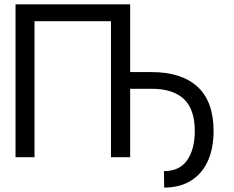

<svg xmlns="http://www.w3.org/2000/svg" viewBox="-20 -727 1082 888"><path d="M582 -393.6H681.6Q819.8 -393.6 893.8 -325.4Q967.8 -257.3 967.8 -121.1Q967.8 -41.5 941.4 17.3Q915 76.2 863.5 108.4Q812 140.6 739.3 140.6L738.3 64.5Q810.5 64.5 845.7 13.7Q880.9 -37.1 880.9 -121.1Q880.9 -221.2 830.6 -268.8Q780.3 -316.4 681.6 -316.4H582V0H493.2V-628.9H139.6V0H51.8V-707H582Z"/></svg>

Font: Pretendard
Style: Regular
Weight: 400
Designer: Base glyphs from Inter by Rasmus Andersson; Hangeul glyphs from Noto Sans CJK(Source Han Sans) by Jang Soo-young and Kan
Foundry: Kil Hyung-jin
Version: Version 1.309